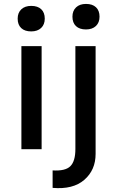

<svg xmlns="http://www.w3.org/2000/svg" viewBox="-20 -760 583 978"><path d="M89 0V-525H192V0ZM70 -665Q70 -695 88.5 -712.5Q107 -730 139 -730Q172 -730 190 -713Q208 -696 208 -665Q208 -635 189.5 -617.5Q171 -600 139 -600Q106 -600 88 -617Q70 -634 70 -665ZM248 197V108Q313 112 338.5 86.5Q364 61 364 -1V-525H467V24Q467 106 409.5 156Q352 206 248 197ZM349 -675Q349 -705 367.5 -722.5Q386 -740 418 -740Q451 -740 469 -723Q487 -706 487 -675Q487 -645 468.5 -627.5Q450 -610 418 -610Q385 -610 367 -627Q349 -644 349 -675Z"/></svg>

Font: Easer Grotesk
Style: Regular
Weight: 400
Designer: Boardeaser, Bonnie Shaver-Troup, Thomas Jockin
Foundry: Lexend
Version: Version 1.008;Glyphs 3.1.2 (3151)